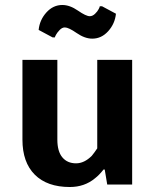

<svg xmlns="http://www.w3.org/2000/svg" viewBox="-20 -740 620 770"><path d="M200 -590H191L135 -620Q139 -660 166 -690Q193 -720 230 -720Q260 -720 292.5 -697.5Q325 -675 340 -675Q351 -675 361 -684.5Q371 -694 376 -704Q381 -714 380 -715H389L445 -685Q441 -645 414 -615Q387 -585 350 -585Q320 -585 287.5 -607.5Q255 -630 240 -630Q229 -630 219 -619.5Q209 -609 204.5 -600.5Q200 -592 200 -590ZM370 -500H510V0H410L400 -60H395Q378 -38 361 -25Q319 10 260 10Q169 10 119.5 -39.5Q70 -89 70 -180V-500H210V-180Q210 -133 230 -109Q250 -85 285 -85Q318 -85 348 -115Q358 -127 370 -145Z"/></svg>

Font: Scada
Style: Bold
Weight: 700
Designer: Jovanny Lemonad
Foundry: Jovanny Lemonad
Version: Version 4.100;PS 004.100;hotconv 1.0.88;makeotf.lib2.5.64775